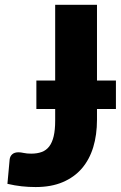

<svg xmlns="http://www.w3.org/2000/svg" viewBox="-20 -748 488 776"><path d="M448.5 -307.5H372V-264Q372 -203 356.8 -153Q341.5 -103 310.8 -67.2Q280 -31.5 233.5 -11.8Q187 8 124 8Q95.5 8 67.8 5Q40 2 10 -5L19 -103.5Q20.5 -116.5 29.5 -124.5Q38.5 -132.5 55 -132.5Q63.5 -132.5 76 -129.8Q88.5 -127 106 -127Q130.5 -127 148.8 -133.8Q167 -140.5 179 -156.2Q191 -172 197 -197.5Q203 -223 203 -260.5V-307.5H127V-422.5H203V-728.5H372V-422.5H448.5Z"/></svg>

Font: Lato 2
Style: Regular
Weight: 900
Designer: Lukasz Dziedzic with Adam Twardoch and Botio Nikoltchev
Foundry: tyPoland Lukasz Dziedzic
Version: Version 2.015; 2015-08-06; http://www.latofonts.com/